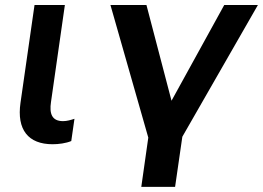

<svg xmlns="http://www.w3.org/2000/svg" viewBox="-20 -559 1045 763"><path d="M189 14.2C213.4 14.2 242.2 10.3 263.2 1.5L275.9 -86.9C260.7 -82 246.1 -77.6 230.5 -77.6C186 -77.6 175.8 -107.4 182.6 -153.3L237.8 -539.1H117.2L61.5 -150.9C45.9 -43.5 92.3 14.2 189 14.2Z M675.8 183.6 704.6 -15.6 1004.9 -539.1H871.1L661.6 -158.7L562 -539.1H418.9L569.3 -12.2L541.5 183.6Z"/></svg>

Font: Winston SemiBold
Style: Italic
Weight: 600
Italic angle: -8.13011°
Designer: Vernon Adams, Kim Jin-seong, David Berlow, Cristiano Sobral
Foundry: The Winston Project Authors
Version: Version 3.004